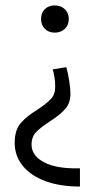

<svg xmlns="http://www.w3.org/2000/svg" viewBox="-20 -488 405 706"><path d="M239 -144Q239 -109 220 -87.5Q201 -66 164 -42Q130 -20 113 -2.5Q96 15 96 44Q96 84 141.5 108.5Q187 133 274 131V198Q201 198 147 178Q93 158 63.5 121.5Q34 85 34 37Q34 -9 55.5 -34.5Q77 -60 118 -85Q151 -107 167 -124Q183 -141 183 -169Q183 -200 174 -233L224 -241Q230 -219 234.5 -191Q239 -163 239 -144ZM181 -468Q204 -468 218.5 -454Q233 -440 233 -418Q233 -396 218.5 -382Q204 -368 181 -368Q159 -368 145 -382Q131 -396 131 -418Q131 -441 145 -454.5Q159 -468 181 -468Z"/></svg>

Font: QiushuiShotai Bright
Style: Regular
Weight: 400
Designer: Christian Thalmann (Catharsis Fonts)
Version: Version 1.250;